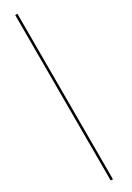

<svg xmlns="http://www.w3.org/2000/svg" viewBox="-225 -713 571 828"><g transform="rotate(-30 60.0 -299.0)"><path d="M44.5 113H55.5V-711H44.5Z"/></g></svg>

Font: Anybody SemiExpanded Thin
Style: Regular
Weight: 250
Width: 6
Version: Version 1.113;gftools[0.9.25]